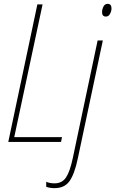

<svg xmlns="http://www.w3.org/2000/svg" viewBox="-20 -737 599 997"><path d="M559 -693Q559 -717 539 -717Q524 -717 517 -702.5Q510 -688 510 -674Q510 -651 530 -651Q544 -651 551.5 -665.5Q559 -680 559 -693ZM297 0 302 -25H54L201 -714H174L23 0ZM384 86 514 -527H487L358 84Q343 155 322.5 185Q302 215 263 215Q238 215 220 207V233Q239 240 263 240Q315 240 341 203.5Q367 167 384 86Z"/></svg>

Font: Noto Sans Display SemiCondensed Thin
Style: Italic
Weight: 250
Width: 4
Designer: Monotype Design team
Foundry: Monotype Imaging Inc.
Version: 1.000